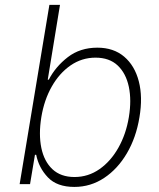

<svg xmlns="http://www.w3.org/2000/svg" viewBox="-20 -747 645 779"><path d="M59.7 0 180.4 -727.3H223.4L173.7 -423.7H177.9Q205.3 -476.6 255.1 -515.1Q305 -553.6 375 -553.6Q440.7 -553.6 483.7 -517.2Q526.6 -480.8 543.1 -417.3Q559.7 -353.7 545.8 -271.3Q532.3 -188.9 494.9 -125.2Q457.4 -61.4 402.5 -25Q347.7 11.4 281.6 11.4Q211.3 11.4 174.4 -27.3Q137.4 -66.1 126.8 -119H121.8L101.9 0ZM147.7 -271.7Q136.4 -202.1 147.7 -147Q159.1 -92 192.8 -60.4Q226.6 -28.8 282.3 -28.8Q338.1 -28.8 383.9 -60.9Q429.7 -93 460.6 -148.1Q491.5 -203.1 502.8 -271.7Q514.2 -340.2 502.7 -394.9Q491.1 -449.6 457.4 -481.4Q423.7 -513.1 367.5 -513.1Q312.1 -513.1 266.5 -481.7Q220.9 -450.3 190 -395.8Q159.1 -341.3 147.7 -271.7Z"/></svg>

Font: Inter Extra Light  BETA
Style: Italic
Weight: 200
Italic angle: 9.39999°
Designer: Rasmus Andersson
Foundry: rsms
Version: Version 3.011;git-f93a4a705